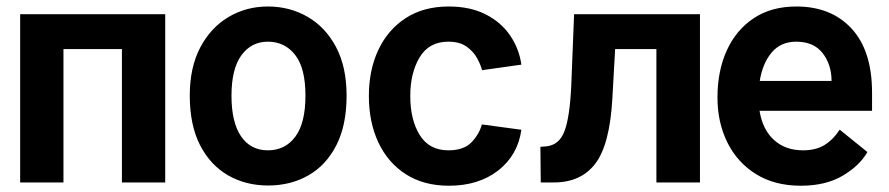

<svg xmlns="http://www.w3.org/2000/svg" viewBox="-20 -573 2791 603"><path d="M498.9 -528.4V0H362.9V-419H179.3V0H43.3V-528.4Z M822.1 9.6Q751.8 9.6 696 -22.5Q640.3 -54.7 608.1 -117.5Q576 -180.4 576 -272.7Q576 -361.2 608.8 -423.7Q641.7 -486.2 697.4 -519.4Q753.2 -552.6 821.4 -552.6Q889.9 -552.6 946 -520.2Q1002.1 -487.9 1035.3 -425.4Q1068.5 -362.9 1068.5 -272.7Q1068.5 -179.3 1036.2 -116.5Q1003.9 -53.6 948.2 -22Q892.4 9.6 822.1 9.6ZM821.4 -100.9Q875.4 -100.9 907.3 -143.5Q939.3 -186.1 939.3 -272.7Q939.3 -359.4 906.8 -400.7Q874.3 -442.1 821.4 -442.1Q769.2 -442.1 738.1 -399.3Q707 -356.5 707 -272.7Q707 -188.9 737 -144.9Q767 -100.9 821.4 -100.9Z M1617.5 -370 1494 -352.6Q1490.1 -368.3 1478.9 -389.4Q1467.7 -410.5 1445.8 -426.3Q1424 -442.1 1387.8 -442.1Q1327.4 -442.1 1297.9 -392.9Q1268.5 -343.8 1268.5 -271.7Q1268.5 -196.7 1298.3 -148.8Q1328.1 -100.9 1388.1 -100.9Q1436.8 -100.9 1461.1 -126.4Q1485.4 -152 1493.3 -182.2L1617.5 -165.5Q1606.2 -85.6 1544.7 -37.6Q1483.3 10.3 1389.9 10.3Q1310.7 10.3 1254.4 -25.9Q1198.2 -62.1 1168.3 -125.7Q1138.5 -189.3 1138.5 -271.7Q1138.5 -353 1168.3 -416.4Q1198.2 -479.8 1254.3 -516.2Q1310.4 -552.6 1389.2 -552.6Q1456.3 -552.6 1504.6 -528.2Q1552.9 -503.9 1581.5 -462.5Q1610.1 -421.2 1617.5 -370Z M1783 -528.4H2178.3V0H2041.5V-419H1911.9L1903.1 -262.4Q1894.9 -118.6 1849.8 -59.3Q1804.7 0 1719.5 0H1678.3L1677.2 -111.9L1695.3 -113.3Q1736.2 -117.2 1752.8 -161Q1769.5 -204.9 1774.1 -304Z M2495 10.3Q2413 10.3 2354.4 -26.1Q2295.8 -62.5 2264.6 -125.2Q2233.3 -187.9 2233.3 -267Q2233.3 -349.8 2262.4 -414.2Q2291.5 -478.7 2346.9 -515.6Q2402.3 -552.6 2481.2 -552.6Q2590.6 -552.6 2654.7 -483Q2718.8 -413.4 2718.8 -282V-225.1H2365.4Q2375 -165.8 2410.9 -133.3Q2446.7 -100.9 2501.8 -100.9Q2541.9 -100.9 2568.9 -117.2Q2595.9 -133.5 2617.2 -165.8L2704.2 -95.5Q2680 -52.9 2626.8 -21.3Q2573.5 10.3 2495 10.3ZM2480.8 -442.1Q2432.2 -442.1 2403.6 -408.2Q2375 -374.3 2366.1 -318.9H2591.6Q2591.6 -370 2563.6 -406.1Q2535.5 -442.1 2480.8 -442.1Z"/></svg>

Font: Interface
Style: Bold
Weight: 700
Designer: Rasmus Andersson
Foundry: rsms
Version: Version 1.8